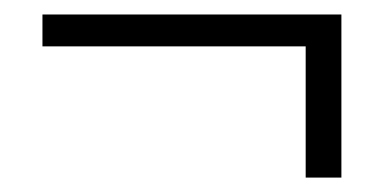

<svg xmlns="http://www.w3.org/2000/svg" viewBox="-20 -355 530 265"><path d="M401.9 -109.9V-291H38.6V-335H451.2V-109.9Z"/></svg>

Font: Elstob 18pt Medium
Style: Regular
Weight: 500
Designer: Peter S. Baker
Version: Version 1.015